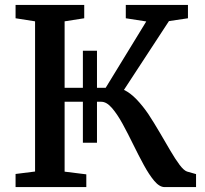

<svg xmlns="http://www.w3.org/2000/svg" viewBox="-20 -763 836 783"><path d="M43.5 0V-53.5L123 -63.5V-676L43.5 -688.5V-743H323.5V-688.5L243.5 -676V-405H318V-556H375.5V-405H411L576.5 -675.5L493 -688.5V-743H746.5V-688.5L669 -677L485.5 -396.5Q511 -384.5 536.8 -357.8Q562.5 -331 585.5 -297Q609 -261 631.8 -222Q654.5 -183 674.8 -148.5Q695 -114 712.2 -91Q729.5 -68 742.5 -63.5L779.5 -53V0H651.5Q630.5 0 609.2 -25.2Q588 -50.5 566.5 -90Q545 -129.5 523.2 -174Q501.5 -218.5 479.8 -258.2Q458 -298 436.2 -323Q414.5 -348 393 -348H375.5V-181H318V-348H243.5V-63L332 -52V0Z"/></svg>

Font: Merriweather 20pt SemiBold
Style: Regular
Weight: 600
Version: Version 2.100